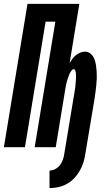

<svg xmlns="http://www.w3.org/2000/svg" viewBox="-38 -755 558 985"><path d="M216 210V120Q231 120 246 112Q261 104 270.5 91Q280 78 285 63Q290 48 292 33L341 -263Q342 -269 343 -275Q344 -281 345 -287Q346 -293 347 -299Q348 -305 348.5 -311Q349 -317 349.5 -323Q350 -329 350.5 -335Q351 -341 351.5 -347Q352 -353 352 -358.5Q352 -364 352 -370Q352 -376 351 -382Q350 -388 348 -394Q346 -400 340 -400Q334 -400 330 -394.5Q326 -389 322.5 -383.5Q319 -378 317 -372.5Q315 -367 313 -361.5Q311 -356 309 -350Q307 -344 305.5 -338.5Q304 -333 302.5 -327Q301 -321 300 -315.5Q299 -310 298 -304Q297 -298 296 -292L248 0H140L246 -644H196L90 0H-18L103 -735H369L319 -430Q325 -442 333 -452.5Q341 -463 351 -471.5Q361 -480 373.5 -485Q386 -490 398 -490Q415 -490 427.5 -479Q440 -468 446 -452.5Q452 -437 454.5 -420.5Q457 -404 458 -387Q459 -370 458.5 -352.5Q458 -335 456 -318Q454 -301 452 -283.5Q450 -266 447 -248L400 33Q397 55 390 77.5Q383 100 371.5 120.5Q360 141 343 159Q326 177 305 188.5Q284 200 261.5 205Q239 210 216 210Z"/></svg>

Font: Iosevka SS04 Extrabold Oblique
Style: Regular
Weight: 800
Italic angle: -9°
Monospace: yes
Designer: Belleve Invis
Foundry: Belleve Invis
Version: Version 19.0.0; ttfautohint (v1.8.4)